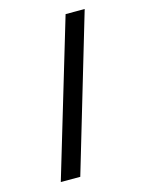

<svg xmlns="http://www.w3.org/2000/svg" viewBox="-96 -657 531 715"><g transform="rotate(-15 169.0 -299.5)"><path d="M227.9 -599.4 48.8 0H123.9L301.5 -599.4Z"/></g></svg>

Font: SaysetthaMai Thin
Style: Regular
Weight: 100
Designer: John M. Durdin
Foundry: Lao Script for Windows
Version: Version 1.101